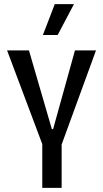

<svg xmlns="http://www.w3.org/2000/svg" viewBox="-20 -902 495 922"><path d="M183 0V-210L14 -660H119L229 -282H235L340 -660H441L276 -208V0ZM257 -734H186L243 -882H335Z"/></svg>

Font: Bricolage Grotesque 12pt Condensed
Style: Regular
Weight: 400
Width: 3
Designer: Mathieu Triay
Foundry: Atelier Triay
Version: Version 1.001; ttfautohint (v1.8.4.7-5d5b);gftools[0.9.33.de